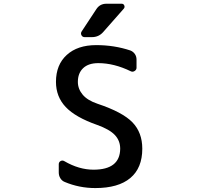

<svg xmlns="http://www.w3.org/2000/svg" viewBox="-20 -1001 1040 1010"><path d="M486.3 -952.1Q504.9 -981.4 540 -981.4H620.1Q629.9 -981.4 633.8 -972.2Q637.7 -962.9 630.9 -955.1L522.5 -832Q499 -805.7 463.9 -805.7H424.8Q414.1 -805.7 408.7 -815.4Q403.3 -825.2 409.2 -835ZM497.1 -668.9Q445.3 -668.9 417.5 -642.6Q389.6 -616.2 389.6 -570.3Q389.6 -533.2 415 -502.9Q440.4 -472.7 493.2 -455.1Q625 -411.1 676.8 -357.4Q728.5 -303.7 728.5 -218.8Q728.5 -117.2 665.5 -64.5Q602.5 -11.7 481.4 -11.7Q396.5 -11.7 320.3 -43.9Q305.7 -49.8 297.4 -63.5Q289.1 -77.1 289.1 -93.8V-136.7Q289.1 -148.4 298.8 -153.8Q308.6 -159.2 318.4 -153.3Q395.5 -108.4 471.7 -108.4Q611.3 -108.4 612.3 -218.8Q612.3 -260.7 584.5 -290.5Q556.6 -320.3 491.2 -343.8Q377 -383.8 325.7 -438Q274.4 -492.2 274.4 -570.3Q274.4 -660.2 331.1 -711.9Q387.7 -763.7 486.3 -763.7Q581.1 -763.7 666 -735.4Q680.7 -729.5 689.5 -716.8Q698.2 -704.1 698.2 -687.5V-644.5Q698.2 -633.8 688 -627.4Q677.7 -621.1 668 -626Q580.1 -668.9 497.1 -668.9Z"/></svg>

Font: Gen Jyuu Gothic L Monospace Medium
Style: Regular
Weight: 500
Designer: [Source Han Sans]
Ryoko NISHIZUKA  (kana & ideographs); Paul D. Hunt (Latin, Greek & Cyrillic); Wenlong ZHANG  (bopomofo
Version: Version 1.002.20150607